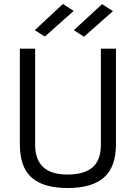

<svg xmlns="http://www.w3.org/2000/svg" viewBox="-20 -937 684 967"><path d="M80 0ZM80 -210V-692H157V-208Q157 -58 319 -58Q404 -58 446 -94Q488 -130 488 -208V-692H564V-210Q564 -96 503.5 -43Q443 10 321 10Q199 10 139.5 -42.5Q80 -95 80 -210ZM155 -785 297 -917 351 -882 206 -753ZM352 -785 494 -916 549 -881 403 -752Z"/></svg>

Font: Cairo
Style: Regular
Weight: 400
Designer: Mohamed Gaber, the designers of Titillium
Foundry: Kief Type Foundry
Version: Version 2.009; ttfautohint (v1.5.33-1714) -l 8 -r 50 -G 200 